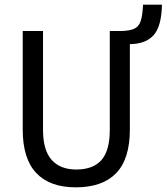

<svg xmlns="http://www.w3.org/2000/svg" viewBox="-20 -788 714 823"><path d="M535.3 -598.9Q524.6 -598.9 515.1 -599.6Q505.5 -600.4 491 -603.7Q476.5 -607 450.6 -613.5V-655H492.3Q533.1 -655 554.2 -664.3Q575.2 -673.5 583.2 -698.2Q591.1 -722.9 593.1 -768H674.2Q672.2 -673.3 637.5 -636.1Q602.9 -598.9 535.3 -598.9ZM450.6 -231.5V-655H536.6V-232.1Q536.6 -106.5 477.9 -45.8Q419.1 15 305.1 15Q193 15 135.2 -46.6Q77.4 -108.1 77.4 -232.1V-655H164.4V-231.5Q164.4 -144.5 201.1 -102.9Q237.9 -61.4 307 -61.4Q378.9 -61.4 414.8 -101.9Q450.6 -142.5 450.6 -231.5Z"/></svg>

Font: Intel One Mono Light
Style: Regular
Weight: 300
Monospace: yes
Designer: Fred Shallcrass
Foundry: Frere-Jones Type LLC
Version: Version 1.004